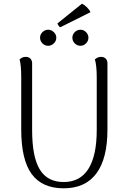

<svg xmlns="http://www.w3.org/2000/svg" viewBox="-20 -1007 691 1040"><path d="M562 -305Q562 -148 502 -67.5Q442 13 325 13Q208 13 151.5 -64.5Q95 -142 95 -305V-587Q95 -655 86 -685Q100 -699 120 -699Q135 -699 144.5 -689.5Q154 -680 154 -664V-303Q154 -157 195.5 -89Q237 -21 325 -21Q414 -21 459 -92.5Q504 -164 504 -303V-587Q504 -652 494 -685Q508 -699 528 -699Q543 -699 552.5 -689.5Q562 -680 562 -664ZM197 -803Q197 -820 210 -833Q223 -846 241 -846Q258 -846 271.5 -833Q285 -820 285 -803Q285 -785 271.5 -772Q258 -759 241 -759Q223 -759 210 -772Q197 -785 197 -803ZM372 -803Q372 -820 385 -833Q398 -846 416 -846Q433 -846 446 -833Q459 -820 459 -803Q459 -785 446 -772Q433 -759 416 -759Q398 -759 385 -772Q372 -785 372 -803ZM306 -859Q302 -861 297 -868.5Q292 -876 291 -880L424 -987Q437 -981 450.5 -968Q464 -955 470 -941Z"/></svg>

Font: Arima Madurai Light
Style: Regular
Weight: 300
Designer: Joana Correia and Natanael Gama
Foundry: NDISCOVER
Version: Version 1.020